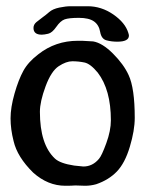

<svg xmlns="http://www.w3.org/2000/svg" viewBox="-20 -597 462 613"><path d="M232.4 -577.1H259.8Q303.7 -577.1 341.8 -550.8Q379.9 -524.4 389.6 -492.2Q391.6 -486.3 391.6 -483.4Q391.6 -463.9 354.5 -463.9Q335.9 -463.9 319.8 -468.3Q303.7 -472.7 299.8 -495.1Q295.9 -517.6 279.8 -528.8Q263.7 -540 231.9 -540Q200.2 -540 186.5 -535.2Q172.9 -530.3 159.7 -511.2Q146.5 -492.2 133.8 -489.3Q121.1 -486.3 113.3 -486.3Q86.9 -486.3 86.9 -507.8Q86.9 -518.6 96.2 -526.4Q105.5 -534.2 115.7 -541.5Q126 -548.8 137.2 -558.6Q148.4 -568.4 169.4 -572.8Q190.4 -577.1 205.1 -577.1ZM252 -3.9 220.7 -4.9Q208 -3.9 188.5 -3.9Q132.8 -3.9 85.9 -45.9Q35.2 -95.7 23.4 -146.5Q13.7 -184.6 13.7 -219.2Q13.7 -253.9 26.4 -298.3Q39.1 -342.8 54.7 -371.1Q70.3 -399.4 102.5 -423.8Q157.2 -466.8 228.5 -466.8H242.2Q267.6 -465.8 277.3 -464.8Q306.6 -460 340.8 -425.8Q375 -391.6 390.6 -357.4Q410.2 -315.4 410.2 -220.7Q410.2 -180.7 394.5 -128.4Q378.9 -76.2 353 -49.3Q327.1 -22.5 287.1 -8.8Q269.5 -3.9 252 -3.9ZM216.8 -68.4 246.1 -65.4Q275.4 -65.4 295.9 -89.8Q304.7 -99.6 319.3 -139.6Q334 -179.7 334 -212.9Q334 -310.5 292 -365.2Q268.6 -393.6 249.5 -397.5Q230.5 -401.4 210.9 -401.4Q191.4 -401.4 167.5 -385.7Q143.6 -370.1 125.5 -321.3Q107.4 -272.5 107.4 -240.2Q107.4 -135.7 155.3 -90.8Q171.9 -75.2 216.8 -68.4Z"/></svg>

Font: Essays1743
Style: Medium
Weight: 500
Designer: Based on the typeface in a 1743 English translation of the essays of Montaigne.  PostScript/TrueType font designed by Jo
Version: Version 002.100